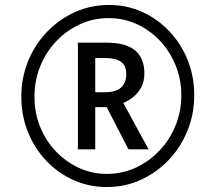

<svg xmlns="http://www.w3.org/2000/svg" viewBox="-20 -744 829 774"><path d="M411 10Q339 10 276.5 -18Q214 -46 166.5 -96Q119 -146 92.5 -212Q66 -278 66 -354Q66 -431 93.5 -498Q121 -565 169.5 -615.5Q218 -666 282 -695Q346 -724 419 -724Q491 -724 553 -696Q615 -668 662.5 -618Q710 -568 736.5 -502Q763 -436 763 -360Q763 -284 735.5 -216.5Q708 -149 659.5 -98.5Q611 -48 547.5 -19Q484 10 411 10ZM411 -43Q473 -43 527 -68Q581 -93 622.5 -136.5Q664 -180 687.5 -237.5Q711 -295 711 -360Q711 -424 688 -480.5Q665 -537 625 -579.5Q585 -622 532 -646.5Q479 -671 417 -671Q356 -671 302 -646Q248 -621 206.5 -577.5Q165 -534 142 -476.5Q119 -419 119 -354Q119 -290 141.5 -233.5Q164 -177 204.5 -134.5Q245 -92 297.5 -67.5Q350 -43 411 -43ZM294 -142V-572H409Q487 -572 524.5 -541Q562 -510 562 -448Q562 -415 549 -391.5Q536 -368 516.5 -352.5Q497 -337 477 -329L579 -142H498L410 -312H364V-142ZM401 -372Q447 -372 468 -391Q489 -410 489 -445Q489 -480 467.5 -495Q446 -510 403 -510H364V-372Z"/></svg>

Font: Noto Sans Display SemiBold
Style: Italic
Weight: 600
Italic angle: -12°
Designer: Monotype Design Team
Foundry: Monotype Imaging Inc.
Version: Version 2.003